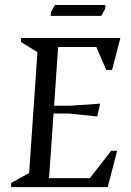

<svg xmlns="http://www.w3.org/2000/svg" viewBox="-20 -768 538 788"><path d="M25 0 26 -17.4 99.6 -58 133.6 -554 66 -595.6 67 -612H474L440 -481.1H415.9L375.3 -575.1H218.5L202.1 -334H264.5L391 -342.6L378.9 -289.9L263.5 -302H199.7L181.3 -36.9H348.7L436.3 -149H460.8L422 0ZM188 -703 189 -718 205.4 -747.6H412.9L411.9 -732.6L396.3 -703Z"/></svg>

Font: Ancizar Serif Light
Style: Italic
Weight: 300
Italic angle: -4°
Designer: Cesar Puertas, Viviana Monsalve, Julian Moncada, Julian Prieto, Jose Castro, Felipe Aragon, Mariel Hernandez, Sara Alarc
Version: Version 8.100